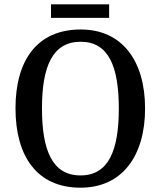

<svg xmlns="http://www.w3.org/2000/svg" viewBox="-20 -862 747 892"><path d="M217 -779H487V-842H217ZM354 10C547 10 654 -137 654 -358C654 -580 547 -725 355 -725C151 -725 52 -580 52 -359C52 -137 151 10 354 10ZM354 -47C224 -47 175 -162 175 -358C175 -554 224 -668 355 -668C484 -668 532 -554 532 -358C532 -162 484 -47 354 -47Z"/></svg>

Font: Noto Serif Bengali SemiCondensed
Style: Regular
Weight: 400
Width: 4
Designer: Juan Bruce, Universal Thirst, Indian Type Foundry and the Monotype Design Team.
Foundry: Monotype Imaging Inc.
Version: Version 2.003